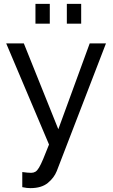

<svg xmlns="http://www.w3.org/2000/svg" viewBox="-20 -746 585 991"><path d="M95 142Q108 144 121 145Q134 146 141 146Q153 146 162.5 140.5Q172 135 181.5 119Q191 103 203 74.5Q215 46 233 0L12 -522H103L281 -79L443 -522H527L273 137Q259 172 226.5 198.5Q194 225 137 225Q128 225 118.5 224Q109 223 95 220ZM163 -624V-726H237V-624ZM325 -624V-726H399V-624Z"/></svg>

Font: IngvarSans
Style: Regular
Weight: 500
Version: Version 3.000